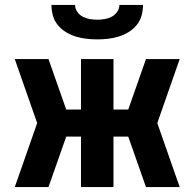

<svg xmlns="http://www.w3.org/2000/svg" viewBox="-20 -760 790 780"><path d="M177 0H40L131 -260L40 -520H177L249 -315H309V-520H441V-315H501L573 -520H710L619 -260L710 0H573L501 -205H441V0H309V-205H249ZM375 -600Q353 -600 331 -602.5Q309 -605 288 -611.5Q267 -618 248 -629.5Q229 -641 215 -658Q201 -675 195 -696.5Q189 -718 189 -740H285Q285 -725 294 -712Q303 -699 316.5 -692Q330 -685 345 -682.5Q360 -680 375 -680Q390 -680 405 -682.5Q420 -685 433.5 -692Q447 -699 456 -712Q465 -725 465 -740H561Q561 -718 555 -696.5Q549 -675 535 -658Q521 -641 502 -629.5Q483 -618 462 -611.5Q441 -605 419 -602.5Q397 -600 375 -600Z"/></svg>

Font: Iosevka Aile Extrabold
Style: Regular
Weight: 800
Designer: Belleve Invis
Foundry: Belleve Invis
Version: Version 27.3.5; ttfautohint (v1.8.4)